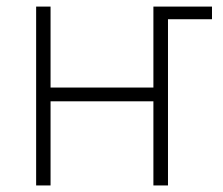

<svg xmlns="http://www.w3.org/2000/svg" viewBox="-20 -566 682 586"><path d="M464.8 -507.3V-545.9H627V-507.3ZM462.4 -298.8V-256.8H122.1V-298.8ZM134.3 -545.9V0H90.3V-545.9ZM492.7 -545.9V0H448.2V-545.9Z"/></svg>

Font: Inter ExtraLight
Style: Regular
Weight: 250
Designer: Rasmus Andersson
Foundry: rsms
Version: Version 4.001;git-66647c0bb